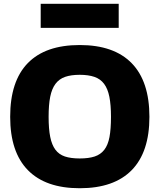

<svg xmlns="http://www.w3.org/2000/svg" viewBox="-20 -989 847 1019"><path d="M196 -969H610V-841H196ZM403 10Q222 10 128 -86Q34 -182 34 -369Q34 -558 127.5 -654Q221 -750 403 -750Q585 -750 679 -653.5Q773 -557 773 -369Q773 -182 679 -86Q585 10 403 10ZM403 -148Q451 -148 482.5 -158.5Q514 -169 533.5 -194Q553 -219 561 -261.5Q569 -304 569 -369Q569 -432 560.5 -475Q552 -518 532.5 -544Q513 -570 481 -581Q449 -592 403 -592Q357 -592 325.5 -581Q294 -570 274.5 -544Q255 -518 246.5 -475.5Q238 -433 238 -369Q238 -305 246.5 -262.5Q255 -220 274 -194.5Q293 -169 324.5 -158.5Q356 -148 403 -148Z"/></svg>

Font: Encode Sans Normal
Style: ExtraBold
Weight: 800
Designer: Pablo Impallari, Andres Torresi
Foundry: Pablo Impallari, Andres Torresi
Version: Version 1.000; ttfautohint (v1.00) -l 8 -r 50 -G 200 -x 14 -